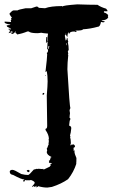

<svg xmlns="http://www.w3.org/2000/svg" viewBox="-20 -721 516 872"><path d="M32.2 -576.2 34.2 -580.1Q28.3 -580.1 28.3 -576.2ZM280.3 -564.5V-568.4Q276.4 -567.9 276.4 -564.5ZM282.2 -515.6V-525.4H280.3V-515.6ZM198.2 -498Q202.1 -498 204.1 -511.7H200.2ZM176.8 -291H172.9Q172.9 -298.8 176.8 -298.8H180.7V-294.9Q180.7 -291 176.8 -291ZM109.9 61Q105.5 61 101.1 54.7Q101.1 52.7 107.9 50.3Q114.7 52.7 114.7 54.7Q114.7 59.1 109.9 61ZM215.3 -7.3Q192.4 -17.1 192.4 -31.2Q194.3 -35.2 194.3 -37.1L192.4 -46.9Q194.8 -46.9 200.2 -64.5H202.1Q202.1 -66.4 200.2 -66.4Q202.1 -77.1 202.1 -82L200.2 -85.9L202.1 -89.8Q202.1 -108.9 186.5 -130.9Q186.5 -136.7 188.5 -136.7Q194.3 -136.7 194.3 -150.4Q192.4 -251 192.4 -287.1Q196.3 -332.5 196.3 -351.6Q196.3 -378.9 192.4 -398.4H190.4V-394.5H186.5Q194.3 -459.5 194.3 -474.6Q192.4 -478.5 192.4 -480.5Q198.2 -482.4 198.2 -493.2Q198.2 -498 194.3 -498Q196.3 -521.5 196.3 -529.3Q196.3 -533.2 192.4 -533.2V-527.3H188.5L190.4 -552.7H194.3Q194.3 -548.8 196.3 -535.2H198.2V-537.1Q196.3 -547.9 196.3 -554.7L198.2 -568.4Q171.9 -570.8 167 -572.3Q156.2 -570.3 149.4 -570.3Q118.7 -570.3 110.4 -578.1H104.5Q81.1 -568.4 57.6 -564.5Q57.6 -567.4 49.8 -572.3Q51.8 -576.2 51.8 -578.1H49.8Q43 -566.4 32.2 -566.4V-572.3Q38.1 -572.3 38.1 -578.1L34.2 -576.2H32.2V-574.2L18.6 -570.3L24.4 -578.1V-585.9Q18.6 -585.9 18.6 -589.8L22.5 -591.8Q22.9 -587.9 26.4 -587.9H30.3Q30.3 -591.8 12.7 -599.6L10.7 -603.5V-605.5Q18.6 -607.4 26.4 -607.4V-609.4Q1 -613.8 1 -619.1V-623Q6.8 -623 30.3 -621.1Q30.3 -625 28.3 -628.9L32.2 -630.9L30.3 -634.8V-636.7L34.2 -642.6Q29.8 -643.6 22.5 -658.2Q35.2 -673.8 42 -673.8H59.6Q64.9 -677.7 96.7 -683.6H122.1L145.5 -691.4Q155.3 -690.4 155.3 -685.5Q174.8 -683.6 184.6 -683.6Q210.9 -693.4 260.7 -693.4L264.6 -691.4Q264.6 -696.3 331.1 -701.2Q387.2 -699.2 422.9 -699.2Q438 -688.5 461.9 -681.6L467.8 -673.8V-669.9H452.1V-664.1Q461.4 -663.1 471.7 -652.3L469.7 -648.4Q471.7 -644.5 471.7 -642.6Q465.3 -628.9 442.4 -628.9V-627Q456.1 -625 456.1 -621.1Q451.7 -621.1 448.2 -619.1Q444.8 -621.1 438.5 -621.1Q434.6 -599.6 424.8 -599.6Q389.6 -589.8 356.4 -587.9Q356.4 -582 323.2 -582V-580.1H327.1V-576.2H321.3Q319.3 -576.2 319.3 -578.1Q295.9 -578.1 295.9 -568.4H292V-574.2Q288.1 -574.2 286.1 -558.6Q288.1 -558.6 288.1 -556.6L284.2 -554.7Q281.2 -562.5 278.3 -562.5Q274.4 -562 274.4 -558.6Q278.3 -540.5 278.3 -537.1Q281.7 -537.1 284.2 -546.9Q282.2 -546.9 282.2 -548.8H286.1Q288.1 -535.6 290 -531.2Q290 -529.3 288.1 -529.3Q292 -513.7 292 -494.1L288.1 -488.3L290 -476.6Q290 -474.6 288.1 -474.6L290 -470.7Q286.1 -434.6 286.1 -406.2Q295.9 -235.4 299.8 -230.5Q295.9 -222.7 295.9 -218.8L297.9 -207Q295.9 -193.8 295.9 -185.5Q299.8 -185.5 299.8 -179.7Q295.4 -174.3 293.9 -150.4Q303.7 -148.4 303.7 -138.7Q301.8 -116.7 297.9 -105.5Q299.8 -102.1 299.8 -97.7H297.9Q301.8 -88.9 301.8 -72.3Q301.8 -66.4 299.8 -66.4L301.3 -59.6Q302.7 -61.5 306.2 -65.4L309.6 -64Q313.5 -65.4 314.9 -65.4L320.3 -59.1V-54.2Q320.3 -52.7 313.5 -49.3L314.9 -43Q313.5 -40.5 313.5 -36.6Q315.9 -38.1 318.4 -38.6V-28.8Q318.4 -23.9 327.1 -3.4Q327.1 20 325.7 20Q325.7 21.5 327.1 21.5Q314.5 61 289.1 92.8Q258.3 114.3 215.8 127.9Q199.2 130.9 194.8 130.9Q175.3 130.9 153.3 124.5Q151.4 129.4 142.6 129.4L147.9 123H146Q139.6 127.9 133.8 127.9L135.7 124.5H132.3L127 127.9Q125.5 127.9 125.5 126Q137.7 113.3 137.7 108.9Q137.2 102.5 120.1 96.2L116.7 97.7H97.7L93.8 96.2Q91.8 104 88.9 104Q85.4 104 85.4 100.6Q85.4 96.2 90.3 96.2V94.2Q78.1 94.2 40 73.7Q24.4 71.3 24.4 59.6V56.6Q27.3 50.3 36.6 50.3Q44.9 50.3 76.7 69.3Q93.8 73.7 107.9 73.7Q112.3 73.7 133.8 48.8Q137.2 48.8 147.9 45.4Q149.9 45.4 149.9 46.9Q151.4 46.9 154.8 45.4Q166.5 46.9 173.8 46.9Q173.8 45.4 175.8 45.4Q176.3 48.8 179.2 48.8L205.6 36.1L210.4 29.8Q209 26.9 209 23.4L215.8 21.5V20L207 18.6Q207 20 205.6 20Q205.6 17.1 201.7 17.1L203.6 13.7Q201.7 10.7 201.7 9.3Q207.5 9.3 210.4 -6.8Q212.9 -6.8 215.3 -7.3ZM188.5 -377H184.6V-378.9H188.5Z"/></svg>

Font: Mister Brush
Style: Regular
Weight: 400
Designer: GGBotNet
Foundry: GGBotNet
Version: 1.00